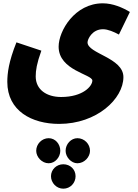

<svg xmlns="http://www.w3.org/2000/svg" viewBox="-20 -516 832 1156"><path d="M24 -23C24 152 172 230 336 230C563 230 723 79 723 -52C723 -169 507 -193 507 -261C507 -279 534 -340 600 -340C630 -340 666 -324 696 -308L762 -444C719 -470 660 -496 599 -496C430 -496 333 -330 333 -235C333 -91 536 -69 536 -31C536 3 479 68 348 68C261 68 195 24 195 -56C195 -92 201 -133 229 -211L79 -261C32 -144 24 -74 24 -23ZM446 467C488 467 522 429 522 392C522 351 488 316 446 316C408 316 375 351 375 392C375 429 408 467 446 467ZM273 467C313 467 343 429 343 392C343 351 313 316 273 316C232 316 198 351 198 392C198 429 232 467 273 467ZM361 620C404 620 435 585 435 545C435 505 404 473 361 473C320 473 287 505 287 545C287 585 320 620 361 620Z"/></svg>

Font: Noto Sans Arabic ExtCond Blk
Style: Regular
Weight: 900
Width: 2
Designer: Monotype Design Team, Nadine Chahine, Nizar Qandah and Khaled Hosny
Foundry: Monotype Imaging Inc.
Version: Version 2.012